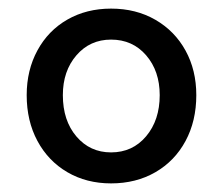

<svg xmlns="http://www.w3.org/2000/svg" viewBox="-20 -794 518 446"><path d="M42 -573Q42 -631 67 -677Q92 -723 136.5 -748.5Q181 -774 238 -774Q296 -774 341 -748Q386 -722 411 -676.5Q436 -631 436 -573Q436 -513 411 -466.5Q386 -420 341 -394Q296 -368 238 -368Q181 -368 136.5 -394Q92 -420 67 -466.5Q42 -513 42 -573ZM351 -573Q351 -629 319.5 -665.5Q288 -702 238 -702Q189 -702 157.5 -665.5Q126 -629 126 -573Q126 -514 157.5 -477Q189 -440 238 -440Q288 -440 319.5 -477.5Q351 -515 351 -573Z"/></svg>

Font: Open Sauce Two SemiBold
Style: Regular
Weight: 600
Designer: Alfredo Marco Pradil
Foundry: Creative Sauce Fz LLC
Version: Version 1.477